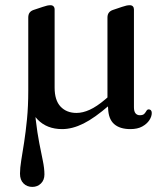

<svg xmlns="http://www.w3.org/2000/svg" viewBox="-20 -496 650 754"><path d="M91 -140H114.5Q114.5 -76 120.5 -25Q126.5 26 134.2 65.5Q142 105 148.2 135.2Q154.5 165.5 154.5 189Q154.5 211 140.8 224.5Q127 238 107 238Q86 238 72.2 224.2Q58.5 210.5 58.5 186Q58.5 164 63.5 133.2Q68.5 102.5 74.8 62.5Q81 22.5 86 -28Q91 -78.5 91 -140ZM415 -124.5 434 -105 409.5 -83Q351.5 -32.5 307.8 -10.8Q264 11 224 11Q164 11 127.5 -26.8Q91 -64.5 91 -132V-427Q91 -439 96.2 -446.2Q101.5 -453.5 112 -457L148 -469Q158.5 -472.5 165 -474Q171.5 -475.5 178.5 -475.5Q186 -475.5 190.2 -471Q194.5 -466.5 194.5 -459V-152Q194.5 -102 218 -77.2Q241.5 -52.5 280.5 -52.5Q305 -52.5 332.5 -65Q360 -77.5 393 -105.5ZM492 11Q450.5 11 428 -9Q405.5 -29 404.5 -72L402 -92.5V-427Q402 -439 407.5 -446.2Q413 -453.5 423.5 -457L459 -469Q469.5 -472.5 476.2 -474Q483 -475.5 490 -475.5Q497.5 -475.5 501.8 -471Q506 -466.5 506 -459V-75Q506 -58.5 512.2 -51Q518.5 -43.5 529 -43.5Q541.5 -43.5 546.8 -49.2Q552 -55 555.2 -60.8Q558.5 -66.5 564 -66.5Q569.5 -66.5 572.8 -62.8Q576 -59 576 -52.5Q576 -38.5 566.5 -24Q557 -9.5 538.5 0.8Q520 11 492 11Z"/></svg>

Font: Fraunces
Style: Regular
Weight: 400
Version: Version 1.000;[b76b70a41]